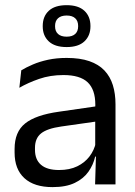

<svg xmlns="http://www.w3.org/2000/svg" viewBox="-20 -728 534 758"><path d="M436 0H355.4L359 -118.6L355.9 -131.1V-286.5L356.3 -314.9Q356.3 -374.3 326.2 -403Q296 -431.7 230.4 -431.7Q178.2 -431.7 134.4 -416.5Q90.6 -401.3 56.4 -381.5L64 -450.4Q83.1 -462 109.4 -473.3Q135.7 -484.7 169.3 -492Q202.9 -499.3 243.3 -499.3Q295.8 -499.3 332.6 -486.6Q369.4 -473.9 392.2 -449.9Q415 -425.8 425.5 -392Q436 -358.1 436 -316.2ZM187.4 10.7Q114.9 10.7 76.3 -24.6Q37.6 -60 37.6 -125.7V-140Q37.6 -207.4 79.3 -240.7Q121 -274.1 212.2 -286.9L366.5 -309.2L370.9 -249.8L222 -228.6Q166.2 -220.7 142.2 -201.4Q118.1 -182 118.1 -144.5V-136.6Q118.1 -97.9 141.9 -77.4Q165.7 -56.8 213.1 -56.8Q254.9 -56.8 284.9 -71.4Q314.9 -86 333.4 -110.5Q352 -135.1 358.5 -165.2L371.2 -109.8H355.7Q348.6 -77.8 329.3 -50.3Q310.1 -22.8 275.5 -6.1Q240.9 10.7 187.4 10.7ZM148.7 -623.8V-625.5Q148.7 -663.1 172.5 -685.3Q196.4 -707.6 243.1 -707.6Q289.5 -707.6 313.3 -685.3Q337.1 -663.1 337.1 -625.5V-623.8Q337.1 -587.1 313.3 -564.7Q289.5 -542.2 243.1 -542.2Q196.4 -542.2 172.5 -564.7Q148.7 -587.1 148.7 -623.8ZM197.4 -625.5V-624.1Q197.4 -604.6 209.1 -593.9Q220.9 -583.2 243.1 -583.2Q265.3 -583.2 276.9 -593.9Q288.5 -604.6 288.5 -624.1V-625.5Q288.5 -645.2 276.9 -655.9Q265.3 -666.7 243.1 -666.7Q220.9 -666.7 209.1 -655.9Q197.4 -645.2 197.4 -625.5Z"/></svg>

Font: Anek Malayalam Medium
Style: Regular
Weight: 500
Designer: Maithili Shingre (Malayalam) & Yesha Goshar (Latin)
Foundry: Ek Type
Version: Version 1.003